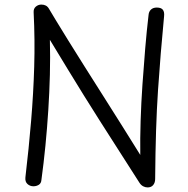

<svg xmlns="http://www.w3.org/2000/svg" viewBox="-20 -809 822 839"><path d="M161 -23Q160 -8 149.5 -1.5Q139 5 126 5Q111 5 100 -5Q89 -15 91 -34Q106 -161 116 -281Q126 -401 129.5 -518Q133 -635 127 -755Q126 -771 136.5 -780Q147 -789 161 -789Q172 -789 180.5 -784.5Q189 -780 195 -769Q202 -757 223.5 -721.5Q245 -686 277.5 -633.5Q310 -581 349.5 -518.5Q389 -456 431.5 -389Q474 -322 515.5 -256Q557 -190 593 -132Q592 -203 594.5 -281.5Q597 -360 602.5 -440Q608 -520 614.5 -597Q621 -674 629 -742Q630 -758 639.5 -767Q649 -776 665 -776Q684 -776 691.5 -766.5Q699 -757 697 -738Q689 -654 682.5 -575.5Q676 -497 670.5 -415Q665 -333 662 -238.5Q659 -144 658 -27Q658 -11 649.5 -0.5Q641 10 625 10Q615 10 605.5 5Q596 0 589 -11Q536 -94 494 -159.5Q452 -225 416 -281.5Q380 -338 346.5 -392Q313 -446 277 -505Q241 -564 198 -635Q200 -560 198 -482.5Q196 -405 191 -327Q186 -249 178.5 -172.5Q171 -96 161 -23Z"/></svg>

Font: Playpen Sans Light
Style: Regular
Weight: 300
Designer: Laura Meseguer, Veronika Burian, José Scaglione
Foundry: TypeTogether
Version: Version 1.001